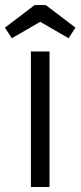

<svg xmlns="http://www.w3.org/2000/svg" viewBox="-42 -743 320 763"><path d="M154.8 0V-538.6H80.8V0ZM95.6 -722.8 -22.4 -633.2 5 -591 117.8 -656.4 230.6 -591 258 -633.2 140 -722.8Z"/></svg>

Font: Secuela Light
Style: Regular
Weight: 300
Designer: Fernando Haro
Foundry: deFharo
Version: Version 1.708